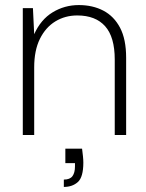

<svg xmlns="http://www.w3.org/2000/svg" viewBox="-20 -533 577 758"><path d="M70 0V-501H110L115 -398Q141 -456 188 -484.5Q235 -513 291 -513Q346 -513 388 -491Q430 -469 454 -423.5Q478 -378 478 -305V0H433V-298Q433 -387 395 -429.5Q357 -472 285 -472Q237 -472 198.5 -448.5Q160 -425 137.5 -379.5Q115 -334 115 -267V0ZM232 205V176Q256 176 266 162.5Q276 149 276 124V111H238V54H304Q306 69 307.5 83.5Q309 98 309 109Q309 166 287.5 185.5Q266 205 232 205Z"/></svg>

Font: DM Sans 18pt ExtraLight
Style: Regular
Weight: 250
Designer: Colophon Foundry, Jonny Pinhorn
Foundry: Colophon Foundry
Version: Version 4.004;gftools[0.9.30]